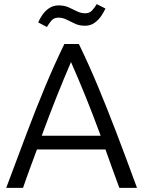

<svg xmlns="http://www.w3.org/2000/svg" viewBox="-20 -905 690 925"><path d="M10 0Q64 -145 109 -264Q154 -383 197.5 -487.5Q241 -592 290 -693H360Q409 -592 452.5 -487.5Q496 -383 541.5 -264Q587 -145 640 0H555Q537 -50 520 -95.5Q503 -141 488 -185H158Q142 -141 125 -95.5Q108 -50 91 0ZM181 -251H465Q428 -352 392.5 -439.5Q357 -527 322 -606Q288 -527 253 -439.5Q218 -352 181 -251ZM206 -775 164 -797Q171 -814 184 -833Q197 -852 216.5 -865.5Q236 -879 263 -879Q290 -879 311 -869.5Q332 -860 351 -850.5Q370 -841 390 -841Q411 -841 423.5 -854.5Q436 -868 446 -885L488 -864Q481 -848 468 -828.5Q455 -809 435.5 -795Q416 -781 389 -781Q362 -781 341 -791Q320 -801 301 -810.5Q282 -820 261 -820Q240 -820 228 -806Q216 -792 206 -775Z"/></svg>

Font: Ubuntu Sans
Style: Regular
Weight: 400
Designer: Dalton Maag Ltd
Foundry: Dalton Maag Ltd
Version: Version 1.006; ttfautohint (v1.8.4.7-5d5b)